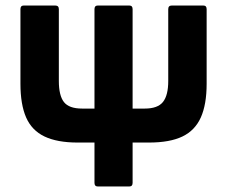

<svg xmlns="http://www.w3.org/2000/svg" viewBox="-20 -675 822 695"><path d="M261 -159Q187 -159 141 -181Q95 -203 74.5 -250Q54 -297 54 -372V-642Q54 -655 66 -655H180Q193 -655 193 -642V-382Q193 -329 211.5 -305.5Q230 -282 277 -282H504Q551 -282 570 -306Q589 -330 589 -382V-642Q589 -655 602 -655H716Q728 -655 728 -642V-372Q728 -297 707 -250Q686 -203 640.5 -181Q595 -159 519 -159ZM334 0Q322 0 322 -13V-642Q322 -655 334 -655H448Q460 -655 460 -642V-13Q460 0 448 0Z"/></svg>

Font: Sofia Sans Semi Condensed ExtraBold
Style: Regular
Weight: 800
Designer: Botio Nikoltchev, Ani Petrova
Foundry: lettersoup
Version: Version 4.100